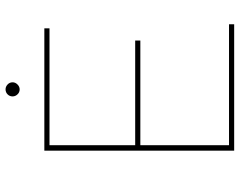

<svg xmlns="http://www.w3.org/2000/svg" viewBox="-108 -776 883 708"><g transform="rotate(-90 334.0 -421.5)"><path d="M539 -365V-346H148V-365ZM599 -19V0H133V-700H584V-681H153V-19ZM359 -791Q348 -791 340.5 -799Q333 -807 333 -817Q333 -828 340.5 -835.5Q348 -843 359 -843Q369 -843 377 -835.5Q385 -828 385 -817Q385 -807 377 -799Q369 -791 359 -791Z"/></g></svg>

Font: Montserrat
Style: Regular
Weight: 400
Designer: Julieta Ulanovsky
Foundry: Julieta Ulanovsky
Version: Version 8.000